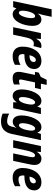

<svg xmlns="http://www.w3.org/2000/svg" viewBox="1356 -2156 1040 3792"><g transform="rotate(90 1876.0 -260.0)"><path d="M260 10C412 10 491 -222 491 -380C491 -502 436 -558 365 -558C312 -558 281 -531 250 -488H247C254 -516 271 -565 278 -601L312 -760H163L2 0H120L147 -63H150C174 -17 208 10 260 10ZM233 -112C205 -112 191 -138 191 -183C191 -266 229 -434 299 -434C325 -434 338 -411 338 -363C338 -265 290 -112 233 -112Z M517 0H666L721 -261C740 -351 781 -409 841 -409C860 -409 877 -405 890 -400L929 -552C917 -556 901 -558 888 -558C826 -558 786 -526 747 -458H743L750 -548H634Z M1086 10C1155 10 1206 -3 1260 -35L1261 -145C1207 -116 1171 -105 1122 -105C1073 -105 1048 -132 1048 -190C1048 -200 1049 -211 1051 -222H1068C1246 -222 1343 -293 1343 -417C1343 -502 1282 -558 1183 -558C993 -558 901 -368 901 -184C901 -60 971 10 1086 10ZM1070 -323C1086 -398 1124 -448 1164 -448C1190 -448 1204 -432 1204 -407C1204 -361 1173 -323 1079 -323Z M1519 10C1566 10 1614 1 1648 -16L1649 -131C1623 -120 1598 -115 1581 -115C1561 -115 1550 -124 1550 -146C1550 -155 1553 -168 1555 -181L1607 -431H1717L1743 -548H1633L1657 -662H1556L1499 -546L1415 -506L1399 -431H1459L1409 -189C1403 -159 1399 -133 1399 -112C1399 -31 1438 10 1519 10Z M1936 -112C1911 -112 1897 -137 1897 -184C1897 -281 1943 -434 2002 -434C2030 -434 2045 -408 2045 -366C2045 -340 2043 -312 2033 -267C2018 -194 1984 -112 1936 -112ZM1873 10C1929 10 1965 -22 1998 -68H2002L1999 0H2117L2233 -548H2111L2086 -480H2083C2062 -531 2026 -558 1974 -558C1822 -558 1746 -323 1746 -169C1746 -47 1800 10 1873 10Z M2453 -114C2427 -114 2413 -138 2413 -185C2413 -273 2456 -434 2518 -434C2545 -434 2560 -409 2560 -369C2560 -283 2521 -114 2453 -114ZM2380 240C2504 240 2593 183 2627 22L2748 -548H2626L2602 -480H2599C2576 -532 2548 -558 2490 -558C2338 -558 2260 -320 2260 -166C2260 -47 2312 9 2382 9C2435 9 2469 -16 2501 -60H2504C2498 -44 2491 -14 2485 7L2481 28C2466 86 2434 119 2376 119C2322 119 2264 101 2223 78V207C2263 226 2312 240 2380 240Z M2748 0H2897L2953 -264C2974 -363 3005 -432 3049 -432C3072 -432 3085 -417 3085 -387C3085 -367 3080 -340 3075 -314L3009 0H3157L3226 -327C3234 -363 3238 -395 3238 -421C3238 -511 3189 -558 3114 -558C3057 -558 3013 -525 2979 -469H2976L2982 -548H2865Z M3483 10C3552 10 3603 -3 3657 -35L3658 -145C3604 -116 3568 -105 3519 -105C3470 -105 3445 -132 3445 -190C3445 -200 3446 -211 3448 -222H3465C3643 -222 3740 -293 3740 -417C3740 -502 3679 -558 3580 -558C3390 -558 3298 -368 3298 -184C3298 -60 3368 10 3483 10ZM3467 -323C3483 -398 3521 -448 3561 -448C3587 -448 3601 -432 3601 -407C3601 -361 3570 -323 3476 -323Z"/></g></svg>

Font: Noto Sans Display SemiCondensed Extra
Style: Italic
Weight: 800
Width: 4
Italic angle: -12°
Designer: Monotype Design Team
Foundry: Monotype Imaging Inc.
Version: Version 1.900